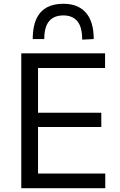

<svg xmlns="http://www.w3.org/2000/svg" viewBox="-20 -995 634 1015"><path d="M92.5 0V-713H535.5V-635.5H181V-399H515.5V-323.5H181V-77.5H536.5V0ZM414.5 -785.5Q414.5 -852.5 388.8 -883Q363 -913.5 315 -913.5Q265.5 -913.5 239.8 -883.2Q214 -853 214 -788.5H153Q153 -975 315 -975Q393 -975 434.2 -927.8Q475.5 -880.5 475.5 -788.5Z"/></svg>

Font: Heraclito
Style: Regular
Weight: 400
Designer: Kostas Bartsokas (font) & Cristiano Sobral (main changes)
Foundry: Kostas Bartsokas (font) & Cristiano Sobral (main changes)
Version: Version 1.00;July 8, 2020;FontCreator 13.0.0.2655 64-bit